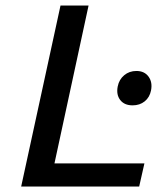

<svg xmlns="http://www.w3.org/2000/svg" viewBox="-20 -678 593 698"><path d="M302 -658 178 -84H505L486 0H57L200 -658ZM476 -420Q505 -420 520 -399.5Q535 -379 529 -349Q524 -324 506 -309.5Q488 -295 462 -295Q432 -295 417 -314.5Q402 -334 408 -364Q413 -389 431.5 -404.5Q450 -420 476 -420Z"/></svg>

Font: EauTestInfant Semibold
Style: Italic
Weight: 600
Italic angle: -12°
Designer: Christian Thalmann (Catharsis Fonts)
Version: Version 0.001;PS 000.001;hotconv 1.0.88;makeotf.lib2.5.64775